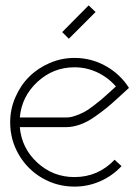

<svg xmlns="http://www.w3.org/2000/svg" viewBox="-20 -690 522 719"><path d="M237.8 -544.9 212.9 -569.8 312 -669.9 337.9 -645ZM228 -250Q244.1 -250 262.7 -256.6Q281.2 -263.2 294.9 -270.3Q308.6 -277.3 329.8 -293.7Q351.1 -310.1 359.4 -317.1Q367.7 -324.2 389.9 -344.2Q412.1 -364.3 414.1 -366.2Q384.8 -399.9 344.5 -418.9Q304.2 -438 258.8 -438Q179.2 -438 120.1 -383.3Q61 -328.6 54.2 -250ZM227.1 -213.9H54.2Q61 -134.8 119.9 -80.8Q178.7 -26.9 258.8 -26.9Q347.2 -26.9 409.2 -91.8L435.1 -67.9Q401.4 -31.7 355.7 -11.5Q310.1 8.8 258.8 8.8Q193.4 8.8 137.9 -23.4Q82.5 -55.7 50.3 -111.1Q18.1 -166.5 18.1 -231.9Q18.1 -280.8 37.4 -325.4Q56.6 -370.1 88.9 -402.3Q121.1 -434.6 165.8 -453.9Q210.4 -473.1 258.8 -473.1Q317.9 -473.1 369.1 -446.5Q420.4 -419.9 454.1 -374L462.9 -360.8L451.2 -350.1Q444.3 -344.2 420.4 -322Q396.5 -299.8 377.9 -284.9Q359.4 -270 333.3 -251.7Q307.1 -233.4 280 -223.6Q252.9 -213.9 227.1 -213.9Z"/></svg>

Font: RawengulkSans
Style: Regular
Weight: 500
Designer: gluk (gluksza@wp.pl)
Foundry: gluk (gluksza@wp.pl)
Version: Version 0.94